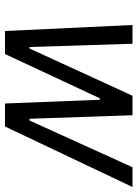

<svg xmlns="http://www.w3.org/2000/svg" viewBox="89 -639 550 768"><g transform="rotate(90 364.0 -255.0)"><path d="M104 0 80 -510H155L168 -98H174L363 -510H441L455 -98H462L649 -510H728L486 0H394L379 -379H373L196 0Z"/></g></svg>

Font: Saira SemiCondensed
Style: Italic
Weight: 400
Width: 4
Italic angle: -12°
Designer: Hector Gatti with collaboration of the Omnibus-Type team
Foundry: Omnibus-Type
Version: Version 1.101